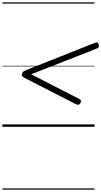

<svg xmlns="http://www.w3.org/2000/svg" viewBox="-20 -1050 839 1590"><path d="M611 -186 185 -404Q169 -412 163.5 -419.5Q158 -427 162 -439Q167 -453 175.5 -459Q184 -465 203 -472L767 -696Q779 -701 785.5 -699Q792 -697 796 -685Q801 -671 798.5 -662.5Q796 -654 782 -648L238 -435L637 -230Q648 -225 650.5 -217Q653 -209 646 -197Q640 -185 631.5 -183Q623 -181 611 -186ZM0 510H763V520H0ZM0 -20H763V0H0ZM0 -505H763V-500H0ZM0 -1030H763V-1020H0Z"/></svg>

Font: Playwrite CO Guides
Style: Regular
Weight: 400
Designer: Veronika Burian, José Scaglione
Foundry: TypeTogether
Version: Version 1.003